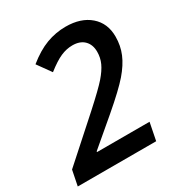

<svg xmlns="http://www.w3.org/2000/svg" viewBox="-180 -843 902 962"><g transform="rotate(-30 271.0 -362.0)"><path d="M444.8 0H-8.8L8.8 -87.9L238.8 -293.9Q324.7 -371.6 355.2 -406.7Q385.7 -441.9 399.4 -471.9Q413.1 -502 413.1 -536.1Q413.1 -577.6 388.9 -601.8Q364.7 -626 320.8 -626Q286.6 -626 252.9 -611.3Q219.2 -596.7 169.9 -558.1L113.8 -636.2Q172.4 -683.6 226.6 -703.9Q280.8 -724.1 337.9 -724.1Q426.3 -724.1 478.5 -678.7Q530.8 -633.3 530.8 -556.2Q530.8 -503.4 511.7 -458Q492.7 -412.6 451.7 -365Q410.6 -317.4 313 -233.9L161.1 -105V-101.1H464.8Z"/></g></svg>

Font: f51836669439504   
Style: Italic
Weight: 600
Italic angle: -12°
Foundry: Ascender Corporation
Version: Version 1.10